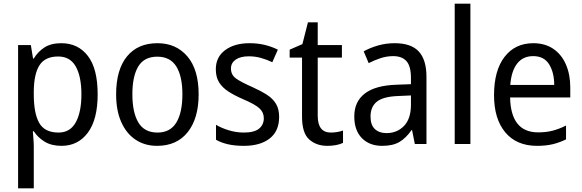

<svg xmlns="http://www.w3.org/2000/svg" viewBox="-20 -780 3155 1040"><path d="M312 -546Q403 -546 456 -477Q509 -408 509 -269Q509 -133 456 -61.5Q403 10 313 10Q259 10 222 -12.5Q185 -35 163 -69H158Q159 -51 161 -28Q163 -5 163 13V240H78V-536H147L159 -463H163Q186 -501 221.5 -523.5Q257 -546 312 -546ZM295 -474Q225 -474 194.5 -427.5Q164 -381 163 -286V-268Q163 -166 192.5 -114Q222 -62 297 -62Q360 -62 390.5 -117.5Q421 -173 421 -269Q421 -365 390.5 -419.5Q360 -474 295 -474Z M1056 -269Q1056 -139 997 -64.5Q938 10 831 10Q764 10 714 -23.5Q664 -57 636.5 -119.5Q609 -182 609 -269Q609 -402 667.5 -474Q726 -546 833 -546Q934 -546 995 -474.5Q1056 -403 1056 -269ZM697 -269Q697 -171 729.5 -116.5Q762 -62 833 -62Q902 -62 935 -116Q968 -170 968 -269Q968 -367 935 -420Q902 -473 832 -473Q761 -473 729 -420Q697 -367 697 -269Z M1492 -147Q1492 -70 1441 -30Q1390 10 1301 10Q1252 10 1215 1.5Q1178 -7 1150 -23V-104Q1178 -87 1218.5 -74.5Q1259 -62 1301 -62Q1357 -62 1383 -83Q1409 -104 1409 -140Q1409 -171 1385.5 -193Q1362 -215 1296 -243Q1250 -263 1217.5 -284Q1185 -305 1167 -333.5Q1149 -362 1149 -405Q1149 -471 1199.5 -508.5Q1250 -546 1332 -546Q1375 -546 1413 -537Q1451 -528 1485 -511L1455 -443Q1426 -457 1394 -466Q1362 -475 1328 -475Q1282 -475 1256.5 -457Q1231 -439 1231 -409Q1231 -375 1257.5 -355.5Q1284 -336 1350 -307Q1394 -287 1426 -266.5Q1458 -246 1475 -217.5Q1492 -189 1492 -147Z M1772 -62Q1789 -62 1807 -65Q1825 -68 1838 -73V-6Q1804 10 1753 10Q1694 10 1655 -24.5Q1616 -59 1616 -148V-468H1549V-511L1618 -541L1648 -659H1701V-536H1832V-468H1701V-153Q1701 -62 1772 -62Z M2118 -546Q2207 -546 2248.5 -501Q2290 -456 2290 -364V0H2227L2212 -75H2209Q2179 -32 2143.5 -11Q2108 10 2050 10Q1981 10 1940 -32Q1899 -74 1899 -149Q1899 -229 1955.5 -273Q2012 -317 2126 -321L2206 -324V-357Q2206 -422 2181.5 -449Q2157 -476 2110 -476Q2075 -476 2041.5 -465Q2008 -454 1977 -438L1950 -502Q1984 -521 2027 -533.5Q2070 -546 2118 -546ZM2138 -260Q2055 -257 2021 -229Q1987 -201 1987 -149Q1987 -103 2010.5 -81Q2034 -59 2073 -59Q2131 -59 2168.5 -98Q2206 -137 2206 -213V-263Z M2528 0H2443V-760H2528Z M2869 -546Q2932 -546 2977 -515.5Q3022 -485 3045.5 -430.5Q3069 -376 3069 -306V-252H2743Q2747 -63 2895 -63Q2938 -63 2973 -72Q3008 -81 3046 -100V-25Q3009 -7 2972.5 1.5Q2936 10 2889 10Q2778 10 2717 -63Q2656 -136 2656 -264Q2656 -398 2713 -472Q2770 -546 2869 -546ZM2868 -476Q2813 -476 2781.5 -436Q2750 -396 2744 -320H2982Q2982 -387 2954.5 -431.5Q2927 -476 2868 -476Z"/></svg>

Font: Noto Sans Tamil SemiCondensed
Style: Regular
Weight: 400
Width: 4
Designer: Jelle Bosma - Monotype Design Team
Foundry: Monotype Imaging Inc.
Version: Version 2.004; ttfautohint (v1.8.4.7-5d5b)